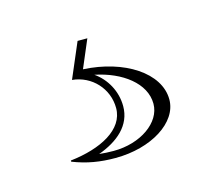

<svg xmlns="http://www.w3.org/2000/svg" viewBox="-46 -58 364 315"><g transform="rotate(-15 136.0 99.0)"><path d="M118.6 58.8C163.8 67.9 200 94.8 200 129.7C200 161.7 162.8 187.7 117 187.7C108.5 187.7 99.7 187.2 92.6 186.4C125.6 174.4 151 153.6 151 120.7C151 94.7 137.5 71.9 118.6 58.8ZM102.9 45.3 123 -2H106.4L81 57.5C114 60.6 139 87.7 139 120.7C139 157.3 97 178.8 45 184.7V186.7C69 196.1 91.1 199.7 117 199.7C177.7 199.7 227 168.9 227 129.7C227 84.3 171.9 48.8 102.9 45.3Z"/></g></svg>

Font: SortefaxS01
Style: Medium
Weight: 500
Designer: gluk
Foundry: gluk
Version: Version 0.261